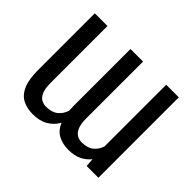

<svg xmlns="http://www.w3.org/2000/svg" viewBox="-154 -973 1228 1228"><g transform="rotate(45 460.0 -358.5)"><path d="M424.7 -82Q400.6 -39.1 358.8 -14.6Q317.1 9.9 256 9.9Q201 9.9 161.6 -11.4Q122.2 -32.7 101.2 -81.5Q80.3 -130.3 80.3 -213.1V-727.3H195V-213.1Q195 -162.6 207 -134.6Q219.1 -106.5 238.6 -95.3Q258.2 -84.2 280.9 -84.2Q333.1 -84.2 362.7 -108Q392.4 -131.7 404.8 -171.2Q403.1 -191.1 403.1 -213.1V-727.3H516.7V-213.1Q516.7 -162.6 529.1 -134.6Q541.5 -106.5 561.4 -95.3Q581.3 -84.2 604 -84.2Q655.5 -84.2 684.8 -107.6Q714.1 -131 726.2 -169.7V-727.3H840.2V0H733.7L729.8 -57.5Q704.9 -25.6 667.4 -7.8Q630 9.9 578.8 9.9Q525.9 9.9 486 -11Q446 -32 424.7 -82Z"/></g></svg>

Font: Inter Zeller Medium
Style: Regular
Weight: 500
Designer: Rasmus Andersson; Joe Bland
Foundry: zeller
Version: Version 3.015;git-dec3a8cb1